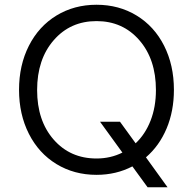

<svg xmlns="http://www.w3.org/2000/svg" viewBox="-20 -728 812 808"><path d="M601.1 60.1 537.1 -27.8Q468.8 7.8 386.2 7.8Q292 7.8 217.5 -37.6Q143.1 -83 101.6 -164.8Q60.1 -246.6 60.1 -350.1Q60.1 -453.6 101.6 -535.4Q143.1 -617.2 217.5 -662.6Q292 -708 386.2 -708Q480.5 -708 554.9 -662.6Q629.4 -617.2 670.7 -535.4Q711.9 -453.6 711.9 -350.1Q711.9 -260.7 681.2 -187.5Q650.4 -114.3 594.2 -65.9L685.1 60.1ZM386.2 -61Q445.3 -61 495.1 -85.9L400.9 -215.8H484.9L550.8 -125Q591.3 -163.1 613.8 -220.7Q636.2 -278.3 636.2 -349.1Q636.2 -478.5 566.4 -558.8Q496.6 -639.2 386.2 -639.2Q275.9 -639.2 206.1 -558.8Q136.2 -478.5 136.2 -349.1Q136.2 -220.2 205.8 -140.6Q275.4 -61 386.2 -61Z"/></svg>

Font: LT Superior
Style: Regular
Weight: 400
Designer: Daniel Lyons
Foundry: LyonsType
Version: Version 1.000